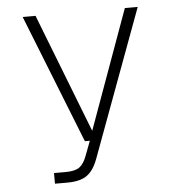

<svg xmlns="http://www.w3.org/2000/svg" viewBox="-50 -577 700 773"><g transform="rotate(-5 300.0 -190.0)"><path d="M141 150V107H188Q226 107 244 94Q262 81 274 48L296 -10H276L70 -530H122L309 -49L483 -530H535L315 65Q298 111 270.5 130.5Q243 150 191 150Z"/></g></svg>

Font: Geist Mono ExtraLight
Style: Regular
Weight: 200
Monospace: yes
Designer: Basement.studio, Andrés Briganti, Mateo Zaragoza
Foundry: Basement.studio, Vercel, Andrés Briganti, Guido Ferreyra, Mateo Zaragoza
Version: Version 1.500; ttfautohint (v1.8.4.7-5d5b)